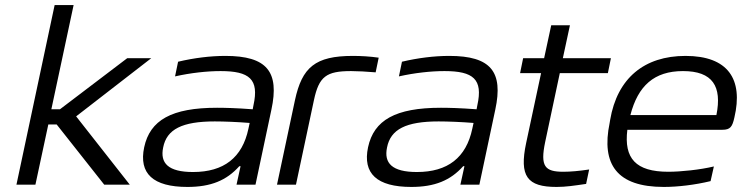

<svg xmlns="http://www.w3.org/2000/svg" viewBox="-20 -730 2933 759"><path d="M196 -710 45 0H120L171 -238H204L392 0H493L281 -270L578 -500H483L217 -298H183L271 -710Z M871 -509C812 -509 747 -501 684 -486L672 -428C734 -442 799 -449 852 -449C966 -449 1005 -417 982 -314L979 -298C913 -303 867 -304 838 -304C658 -304 573 -255 550 -148C528 -44 585 9 721 9C814 9 876 -17 926 -73H931L915 0H990L1053 -297C1085 -446 1036 -509 871 -509ZM625 -147C639 -219 700 -250 829 -250C864 -250 918 -248 967 -244L962 -221C938 -107 865 -50 743 -50C645 -50 612 -85 625 -147Z M1368 -449C1391 -449 1432 -447 1465 -444L1477 -502C1443 -507 1406 -509 1375 -509C1226 -509 1174 -464 1146 -334L1075 0H1150L1221 -334C1241 -428 1270 -449 1368 -449Z M1756 -509C1697 -509 1632 -501 1569 -486L1557 -428C1619 -442 1684 -449 1737 -449C1851 -449 1890 -417 1867 -314L1864 -298C1798 -303 1752 -304 1723 -304C1543 -304 1458 -255 1435 -148C1413 -44 1470 9 1606 9C1699 9 1761 -17 1811 -73H1816L1800 0H1875L1938 -297C1970 -446 1921 -509 1756 -509ZM1510 -147C1524 -219 1585 -250 1714 -250C1749 -250 1803 -248 1852 -244L1847 -221C1823 -107 1750 -50 1628 -50C1530 -50 1497 -85 1510 -147Z M2207 -51C2134 -51 2115 -72 2135 -168L2193 -441H2383L2395 -500H2205L2233 -630H2159L2131 -500H2048L2036 -441H2119L2060 -165C2032 -33 2064 9 2180 9C2217 9 2249 4 2297 -3L2309 -60C2269 -54 2235 -51 2207 -51Z M2883 -265C2919 -417 2858 -509 2690 -509C2527 -509 2420 -421 2392 -256L2390 -244C2356 -80 2419 9 2604 9C2659 9 2727 1 2789 -14L2802 -72C2748 -59 2672 -51 2622 -51C2493 -51 2446 -104 2460 -217H2836C2867 -217 2875 -229 2883 -265ZM2472 -275C2502 -391 2566 -449 2680 -449C2797 -449 2835 -389 2812 -275Z"/></svg>

Font: LT Wave Light
Style: Italic
Weight: 300
Designer: Daniel Lyons
Version: Version 2.5 (Glyphs App)